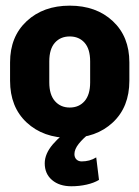

<svg xmlns="http://www.w3.org/2000/svg" viewBox="-20 -478 493 679"><path d="M15.6 -192.4Q15.6 -99.6 74.2 -44.9Q132.8 9.8 226.6 9.8Q320.3 9.8 378.9 -44.9Q437.5 -99.6 437.5 -192.4V-257.3Q437.5 -348.6 378.9 -403.3Q320.3 -458 226.6 -458Q133.3 -458 74.5 -403.3Q15.6 -348.6 15.6 -257.3ZM154.3 -260.7Q154.3 -304.7 174.1 -326.9Q193.8 -349.1 226.6 -349.1Q259.3 -349.1 279.1 -326.9Q298.8 -304.7 298.8 -260.7V-186.5Q298.8 -143.1 279.1 -120.4Q259.3 -97.7 226.6 -97.7Q194.3 -97.7 174.3 -120.4Q154.3 -143.1 154.3 -186.5ZM244.6 -32.7Q195.8 -1.5 167 32.2Q138.2 65.9 138.2 99.6Q138.2 136.7 164.1 158.7Q189.9 180.7 232.4 180.7Q260.7 180.7 286.6 174.8Q312.5 168.9 330.1 158.2L320.3 78.6Q308.6 85.9 295.7 89.4Q282.7 92.8 269 92.8Q257.3 92.8 250.2 85.7Q243.2 78.6 243.2 66.9Q243.2 49.8 258.5 30.5Q273.9 11.2 297.9 -7.3Z"/></svg>

Font: Roboto Flex Super Cond Bold
Style: Regular
Weight: 700
Width: 3
Designer: Berlow after Robertson
Foundry: Google
Version: Version 3.000